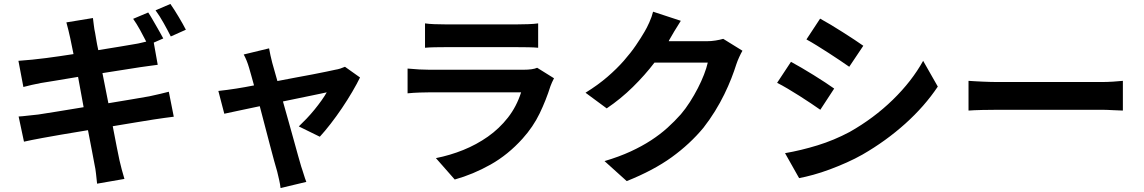

<svg xmlns="http://www.w3.org/2000/svg" viewBox="-20 -851 5776 969"><path d="M842 -667Q827 -697 806 -734.5Q785 -772 765 -799L840 -831Q850 -817 861 -799.5Q872 -782 882.5 -764.5Q893 -747 902.5 -730Q912 -713 918 -701ZM527 -330Q592 -341 647 -350Q702 -359 734 -365Q762 -371 787.5 -377Q813 -383 832 -388L857 -262Q838 -260 811 -256Q784 -252 756 -248Q721 -242 666.5 -233.5Q612 -225 549 -214Q560 -156 569 -110.5Q578 -65 583 -42Q588 -20 594.5 4.5Q601 29 608 52L470 76Q467 49 464.5 25Q462 1 457 -21Q453 -41 444.5 -87.5Q436 -134 424 -194Q351 -182 289 -171.5Q227 -161 196 -155Q165 -149 141 -144.5Q117 -140 101 -136L74 -263Q93 -264 121.5 -267.5Q150 -271 173 -273Q206 -278 268 -288Q330 -298 402 -310L374 -463Q311 -452 260 -444Q209 -436 186 -432Q161 -427 140.5 -422.5Q120 -418 98 -412L73 -544Q144 -549 212.5 -558Q281 -567 351 -578Q343 -619 334.5 -658.5Q326 -698 315 -738L449 -760Q451 -746 453.5 -724Q456 -702 460 -685Q462 -675 465.5 -652.5Q469 -630 476 -598Q536 -608 586.5 -616Q637 -624 663 -629Q677 -631 690.5 -634.5Q704 -638 718 -641Q704 -669 686.5 -700.5Q669 -732 652 -756L728 -788Q737 -775 747 -757.5Q757 -740 767.5 -722Q778 -704 787.5 -687Q797 -670 804 -657L756 -636L776 -524Q760 -522 735 -518.5Q710 -515 688 -512L497 -482Z M1488 -213Q1506 -230 1527 -252Q1548 -274 1567.5 -298Q1587 -322 1603 -344.5Q1619 -367 1629 -385Q1620 -383 1599 -378.5Q1578 -374 1548.5 -368Q1519 -362 1483 -354.5Q1447 -347 1408 -339Q1422 -290 1436 -239.5Q1450 -189 1462.5 -144.5Q1475 -100 1484.5 -65Q1494 -30 1500 -11Q1502 -5 1505.5 5.5Q1509 16 1512.5 27.5Q1516 39 1519.5 49.5Q1523 60 1526 67L1396 98Q1394 80 1389 57.5Q1384 35 1379 15Q1373 -4 1363.5 -39.5Q1354 -75 1342 -120Q1330 -165 1317 -215.5Q1304 -266 1291 -315Q1230 -302 1182 -292Q1134 -282 1112 -277L1082 -392Q1128 -397 1172.5 -404Q1217 -411 1262 -420Q1254 -448 1248 -470.5Q1242 -493 1237 -509Q1226 -547 1210 -576L1338 -607Q1341 -590 1345 -571.5Q1349 -553 1354 -534L1380 -442Q1425 -451 1471.5 -459.5Q1518 -468 1557.5 -475.5Q1597 -483 1627.5 -489.5Q1658 -496 1672 -499Q1685 -501 1697.5 -505Q1710 -509 1721 -514L1797 -460Q1782 -429 1758 -388Q1734 -347 1706 -305.5Q1678 -264 1648.5 -226Q1619 -188 1594 -161Z M2776 -456Q2771 -447 2766 -435.5Q2761 -424 2758 -416Q2736 -346 2703.5 -278.5Q2671 -211 2617 -151Q2544 -70 2456 -20.5Q2368 29 2275 55L2180 -53Q2251 -67 2318 -94Q2385 -121 2442.5 -161.5Q2500 -202 2543.5 -257.5Q2587 -313 2610 -385H2148Q2131 -385 2099 -384Q2067 -383 2037 -380V-505Q2067 -502 2096 -500.5Q2125 -499 2148 -499H2621Q2669 -499 2691 -509ZM2125 -733Q2145 -730 2172.5 -729Q2200 -728 2225 -728H2593Q2615 -728 2645.5 -729Q2676 -730 2696 -733V-610Q2676 -612 2646.5 -612.5Q2617 -613 2591 -613H2225Q2202 -613 2174 -612.5Q2146 -612 2125 -610Z M3727 -595Q3719 -581 3710.5 -562.5Q3702 -544 3696 -526Q3686 -494 3671 -455.5Q3656 -417 3635.5 -375Q3615 -333 3588.5 -290Q3562 -247 3530 -206Q3462 -124 3370 -57.5Q3278 9 3143 63L3031 -38Q3105 -60 3162.5 -86.5Q3220 -113 3266 -143Q3312 -173 3348.5 -206Q3385 -239 3416 -274Q3440 -302 3462 -336.5Q3484 -371 3502 -406Q3520 -441 3533 -474.5Q3546 -508 3552 -535H3283Q3235 -472 3174 -412Q3113 -352 3042 -304L2935 -383Q2998 -422 3045.5 -463Q3093 -504 3128.5 -544.5Q3164 -585 3189.5 -622.5Q3215 -660 3233 -691Q3244 -709 3257 -738Q3270 -767 3276 -792L3416 -746Q3399 -720 3382.5 -692Q3366 -664 3357 -648L3355 -643H3547Q3569 -643 3591 -646.5Q3613 -650 3630 -655Z M4119 -757Q4143 -744 4173 -726Q4203 -708 4233.5 -688.5Q4264 -669 4291.5 -651Q4319 -633 4337 -620L4266 -514Q4246 -528 4218.5 -546.5Q4191 -565 4161.5 -584Q4132 -603 4103 -621Q4074 -639 4050 -652ZM3942 -78Q4023 -92 4106 -117.5Q4189 -143 4268 -185Q4390 -254 4486 -347.5Q4582 -441 4639 -544L4713 -414Q4646 -314 4548.5 -226.5Q4451 -139 4333 -71Q4296 -50 4253.5 -31Q4211 -12 4168 4Q4125 20 4085 31Q4045 42 4013 48ZM3972 -539Q3996 -526 4026 -508.5Q4056 -491 4086.5 -472Q4117 -453 4144.5 -435Q4172 -417 4190 -404L4120 -297Q4100 -311 4072.5 -329.5Q4045 -348 4015 -367Q3985 -386 3955.5 -403.5Q3926 -421 3902 -433Z M4868 -443Q4881 -442 4899.5 -441Q4918 -440 4939 -439Q4960 -438 4981.5 -437.5Q5003 -437 5022 -437H5535Q5568 -437 5598 -439Q5628 -441 5647 -443V-293Q5630 -293 5597.5 -295Q5565 -297 5535 -297H5022Q4980 -297 4937 -296Q4894 -295 4868 -293Z"/></svg>

Font: Kinto Sans
Style: Bold
Weight: 700
Designer: Authors: Ryoko NISHIZUKA  (kana & ideographs); Paul D. Hunt (Latin, Greek & Cyrillic); Wenlong ZHANG  (bopomofo); Sandol
Foundry: Adobe Systems Incorporated, ookami Inc.
Version: Version 0.001